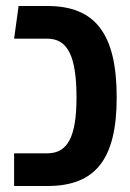

<svg xmlns="http://www.w3.org/2000/svg" viewBox="-20 -620 433 640"><path d="M27 0H138C298 0 369 -89 369 -295C369 -507 298 -600 138 -600H42L27 -491H138C206 -491 235 -432 235 -295C235 -165 206 -109 138 -109H27Z"/></svg>

Font: Noto Sans Hebrew ExtraCondensed SemiBold
Style: Regular
Weight: 600
Width: 2
Designer: Ben Nathan
Foundry: Google LLC
Version: Version 3.001